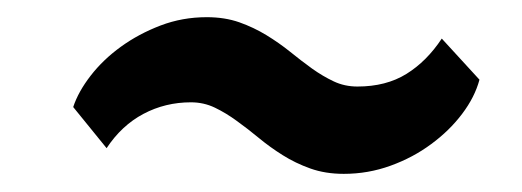

<svg xmlns="http://www.w3.org/2000/svg" viewBox="-20 -543 595 219"><path d="M63.5 -420.9Q69.3 -438.5 83.5 -456.8Q97.7 -475.1 117.9 -489.7Q138.2 -504.4 163.1 -513.9Q188 -523.4 215.8 -523.4Q236.3 -523.4 252.9 -517.6Q269.5 -511.7 283.9 -502.9Q298.3 -494.1 311 -483.9Q323.7 -473.6 335.9 -464.8Q348.1 -456.1 360.6 -450.2Q373 -444.3 387.7 -444.3Q420.4 -444.3 443.6 -458.7Q466.8 -473.1 483.9 -499L526.9 -452.1Q521.5 -432.1 507.1 -413.1Q492.7 -394 471.9 -378.7Q451.2 -363.3 425.5 -354Q399.9 -344.7 372.1 -344.7Q351.1 -344.7 334 -350.8Q316.9 -356.9 302.5 -366Q288.1 -375 275.4 -385.5Q262.7 -396 250.2 -405Q237.8 -414.1 225.1 -420.2Q212.4 -426.3 197.8 -426.3Q168.5 -426.3 143.6 -413.1Q118.7 -399.9 101.6 -374Z"/></svg>

Font: Brush Lettering One
Style: Bold Italic
Weight: 400
Italic angle: -7°
Designer: Eben Sorkin
Foundry: Eben Sorkin
Version: Version 1.001